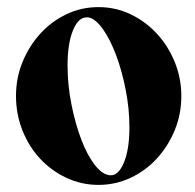

<svg xmlns="http://www.w3.org/2000/svg" viewBox="-20 -529 549 540"><path d="M257 -509Q305 -509 347 -489Q389 -469 421 -434.5Q453 -400 471.5 -354.5Q490 -309 490 -259Q490 -208 471.5 -163Q453 -118 421.5 -83.5Q390 -49 347.5 -29Q305 -9 257 -9Q209 -9 166.5 -29Q124 -49 92.5 -83Q61 -117 43 -162.5Q25 -208 25 -259Q25 -310 43.5 -355Q62 -400 93.5 -434.5Q125 -469 167 -489Q209 -509 257 -509ZM229 -480H223Q200 -480 185 -443Q170 -406 170 -345Q170 -290 181 -235Q192 -180 209 -135.5Q226 -91 248 -63.5Q270 -36 292 -36Q314 -36 329 -73Q344 -110 344 -171Q344 -223 333.5 -276.5Q323 -330 306.5 -374Q290 -418 269.5 -447Q249 -476 229 -480Z"/></svg>

Font: CatShop
Style: Regular
Weight: 400
Designer: Peter Wiegel
Foundry: Peter Wiegel
Version: Version 1.000 2009 initial release